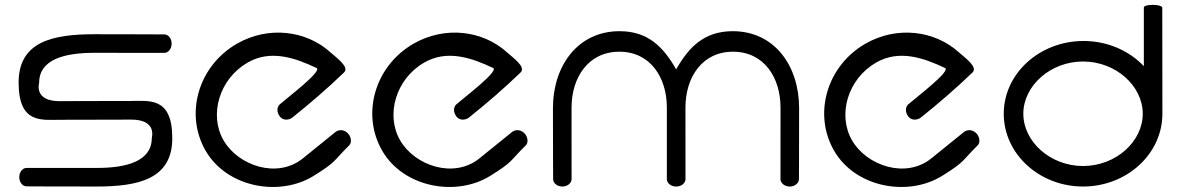

<svg xmlns="http://www.w3.org/2000/svg" viewBox="-20 -750 4745 772"><path d="M503.3 -344C334 -344 220.3 -343.2 220.3 -343.2C115 -342.9 137.4 -415.3 137.4 -417.4C137.4 -511.5 240.7 -537.6 357.7 -537.6C474.6 -537.6 640.8 -537.5 640.8 -537.5C656.5 -537.5 670.1 -553.7 670.1 -574.6C670.1 -595.5 656.6 -611.6 641 -611.6C641 -611.6 527.9 -612.4 359.7 -612.4C191.5 -612.4 54.9 -582.6 54.9 -418.3C54.9 -250.9 147.2 -268.4 224.3 -268.4C393.6 -268.4 506.8 -269.3 507.3 -269.1C612.7 -269.3 590.3 -197 590.3 -195C590.3 -100.8 486.9 -74.8 369.9 -74.8C253 -74.8 86.8 -74.8 86.8 -74.8C71.1 -74.8 57.5 -58.7 57.5 -37.8C57.5 -16.9 71 -0.7 86.7 -0.7C86.7 -0.7 199.7 0 367.9 0C536.2 0 672.7 -29.8 672.7 -194.1C672.7 -361.5 580.4 -344 503.3 -344Z M1384.5 -166C1395.8 -177.1 1392.4 -202.8 1375.5 -217C1358.5 -231.1 1339.8 -228.2 1327.5 -218.2L1197.9 -113.3C1095 -30 937.8 -83.6 878.8 -185.8C819.9 -287.9 861 -432.2 975.6 -498.4C1068.6 -552.1 1167.8 -516.8 1252.8 -476.6C1277.8 -464.7 1133.3 -355.6 1104.7 -330.2C1092.9 -319.6 1091.9 -298.5 1105.5 -281.1C1119.1 -263.6 1143 -267.5 1155.5 -277.3C1227.2 -334.6 1296.7 -394.5 1362.8 -458.2C1387.1 -480.4 1331.9 -518.3 1309.9 -538.4C1211.5 -628.4 1058.2 -646.8 932 -573.9C777.7 -484.8 721.3 -292.1 806.7 -144.1C892.1 3.9 1103.7 42.6 1241.5 -43.1C1335.1 -101.3 1318.1 -100.6 1384.5 -166Z M2094.5 -166C2105.8 -177.1 2102.4 -202.8 2085.5 -217C2068.5 -231.1 2049.8 -228.2 2037.5 -218.2L1907.9 -113.3C1805 -30 1647.8 -83.6 1588.8 -185.8C1529.9 -287.9 1571 -432.2 1685.6 -498.4C1778.6 -552.1 1877.8 -516.8 1962.8 -476.6C1987.8 -464.7 1843.3 -355.6 1814.7 -330.2C1802.9 -319.6 1801.9 -298.5 1815.5 -281.1C1829.1 -263.6 1853 -267.5 1865.5 -277.3C1937.2 -334.6 2006.7 -394.5 2072.8 -458.2C2097.1 -480.4 2041.9 -518.3 2019.9 -538.4C1921.5 -628.4 1768.2 -646.8 1642 -573.9C1487.7 -484.8 1431.3 -292.1 1516.7 -144.1C1602.1 3.9 1813.7 42.6 1951.5 -43.1C2045.1 -101.3 2028.1 -100.6 2094.5 -166Z M3192.4 -29.6C3192.4 -29.6 3193.1 -144.4 3193.1 -315.2C3193.1 -486 3093.5 -624.6 2926.4 -624.6C2813.2 -624.6 2750.8 -562.7 2698.7 -471.1C2646.6 -562.7 2584.3 -624.6 2471.1 -624.6C2303.9 -624.6 2203.3 -486 2203.3 -315.2C2203.3 -144.4 2204.1 -29.6 2204.1 -29.6C2204.1 -13.7 2220.2 0 2241.1 0C2262 0 2278.2 -13.9 2278.2 -29.9C2278.2 -29.9 2278.1 -199 2278.1 -317.9C2278.1 -436.9 2344.5 -542.1 2470.3 -542.1C2596 -542.1 2661.3 -436.9 2661.3 -317.9C2661.3 -199 2661.3 -29.9 2661.3 -29.9C2661.3 -13.9 2677.5 0 2698.4 0C2698.5 0 2698.6 0 2698.7 0C2698.9 0 2699 0 2699.1 0C2720 0 2736.2 -13.9 2736.2 -29.9C2736.2 -29.9 2736.1 -199 2736.1 -317.9C2736.1 -436.9 2801.5 -542.1 2927.2 -542.1C3052.9 -542.1 3118.3 -436.9 3118.3 -317.9C3118.3 -199 3118.2 -29.9 3118.2 -29.9C3118.2 -13.9 3134.4 0 3155.3 0C3176.2 0 3192.4 -13.7 3192.4 -29.6Z M3911.5 -166C3922.8 -177.1 3919.4 -202.8 3902.5 -217C3885.5 -231.1 3866.8 -228.2 3854.5 -218.2L3724.9 -113.3C3622 -30 3464.8 -83.6 3405.8 -185.8C3346.9 -287.9 3388 -432.2 3502.6 -498.4C3595.6 -552.1 3694.8 -516.8 3779.8 -476.6C3804.8 -464.7 3660.3 -355.6 3631.7 -330.2C3619.9 -319.6 3618.9 -298.5 3632.5 -281.1C3646.1 -263.6 3670 -267.5 3682.5 -277.3C3754.2 -334.6 3823.7 -394.5 3889.8 -458.2C3914.1 -480.4 3858.9 -518.3 3836.9 -538.4C3738.5 -628.4 3585.2 -646.8 3459 -573.9C3304.7 -484.8 3248.3 -292.1 3333.7 -144.1C3419.1 3.9 3630.7 42.6 3768.5 -43.1C3862.1 -101.3 3845.1 -100.6 3911.5 -166Z M4653.3 -718.7C4653.3 -733.7 4579.2 -734.7 4579.2 -719.7C4579.2 -689.1 4579.2 -514.6 4579.2 -484C4520.3 -546 4433.4 -585.2 4336.7 -585.2C4159.8 -585.2 4015.9 -454.1 4015.9 -292.6C4015.9 -131.1 4159 0 4334.8 0C4510.7 0 4653.8 -131.1 4653.8 -292.6ZM4094.6 -292.6C4094.6 -404.1 4202.4 -502.7 4334.7 -502.7C4467.1 -502.7 4574.8 -404.1 4574.8 -292.6C4574.8 -181.1 4467.1 -82.5 4334.7 -82.5C4202.4 -82.5 4094.6 -181.1 4094.6 -292.6Z"/></svg>

Font: Hi.
Style: Tall Regular
Weight: 400
Designer: Mew Too, Robert Jablonski
Foundry: Cannot Into Space Fonts
Version: Version 1.996